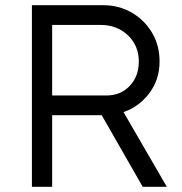

<svg xmlns="http://www.w3.org/2000/svg" viewBox="-20 -720 700 740"><path d="M103 0V-700H377Q438 -700 487.5 -671.5Q537 -643 566 -594Q595 -545 595 -483Q595 -414 556 -361.5Q517 -309 456 -288L623 0H530L372 -276H181V0ZM181 -352H390Q445 -352 480 -389Q515 -426 515 -483Q515 -544 473 -584Q431 -624 367 -624H181Z"/></svg>

Font: Lexend Light
Style: Regular
Weight: 300
Designer: Bonnie Shaver-Troup, Thomas Jockin
Foundry: Lexend
Version: Version 1.007; ttfautohint (v1.8.3)